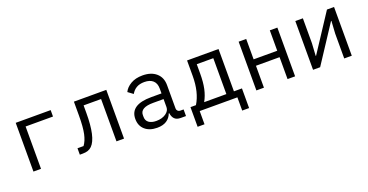

<svg xmlns="http://www.w3.org/2000/svg" viewBox="-31 -1149 3663 1910"><g transform="rotate(-20 1800.0 -194.0)"><path d="M135 -516H505V-448H215V0H135Z M626 -68H690Q721 -109 736 -178Q751 -247 751 -369V-516H1094V0H1014V-448H829V-367Q829 -109 754 -34Q736 -16 712.5 -8Q689 0 657 0H626Z M1695 0Q1651 0 1629.5 -22.5Q1608 -45 1603 -84H1598Q1581 -38 1542.5 -13Q1504 12 1443 12Q1362 12 1314 -30Q1266 -72 1266 -145Q1266 -295 1488 -295H1598V-346Q1598 -402 1566 -431Q1534 -460 1475 -460Q1425 -460 1391.5 -440.5Q1358 -421 1337 -384L1283 -424Q1304 -468 1355 -498Q1406 -528 1480 -528Q1571 -528 1624.5 -481.5Q1678 -435 1678 -354V-106Q1678 -91 1688.5 -80.5Q1699 -70 1714 -70H1750V0ZM1598 -150V-235H1488Q1418 -235 1384 -215Q1350 -195 1350 -157V-136Q1350 -97 1378.5 -76Q1407 -55 1457 -55Q1518 -55 1558 -82.5Q1598 -110 1598 -150Z M1822 -68H1880Q1949 -180 1949 -352V-516H2282V-68H2367V140H2294V0H1895V140H1822ZM2202 -68V-448H2027V-348Q2027 -257 2012.5 -190Q1998 -123 1967 -68Z M2495 -516H2575V-300H2825V-516H2905V0H2825V-232H2575V0H2495Z M3095 -516H3175V-253L3167 -121H3171L3430 -516H3505V0H3425V-263L3433 -395H3429L3170 0H3095Z"/></g></svg>

Font: iA Writer Duo V
Style: Regular
Weight: 400
Designer: Mike Abbink, Paul van der Laan, Pieter van Rosmalen, Oliver Reichenstein
Foundry: Information Architects Inc.
Version: Version 2.000